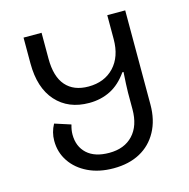

<svg xmlns="http://www.w3.org/2000/svg" viewBox="-106 -817 913 929"><g transform="rotate(-15 350.0 -352.0)"><path d="M351.1 9.8Q278.8 9.8 223.9 -16.6Q168.9 -43 137.9 -88.9Q106.9 -134.8 106.9 -192.9Q106.9 -235.8 127.9 -273.9L208 -248Q204.1 -234.9 202.1 -222.9Q200.2 -210.9 200.2 -199.2Q200.2 -139.2 239 -103.5Q277.8 -67.9 350.1 -67.9Q425.8 -67.9 469 -114Q512.2 -160.2 512.2 -242.2V-326.2Q512.2 -342.8 513.7 -370.4Q515.1 -397.9 517.1 -428.2H511.2Q474.1 -375 426 -350.6Q377.9 -326.2 318.8 -326.2Q214.8 -326.2 153.8 -394Q92.8 -461.9 92.8 -585V-713.9H183.1V-584Q183.1 -494.1 222.7 -449Q262.2 -403.8 335.9 -403.8Q416 -403.8 464.1 -454.8Q512.2 -505.9 512.2 -594.2V-713.9H602.1V-242.2Q602.1 -165 571 -107.9Q540 -50.8 484.1 -20.5Q428.2 9.8 351.1 9.8Z"/></g></svg>

Font: Kurinto Seri
Style: Regular
Weight: 400
Designer: Kurinto was developed by Clint Goss from a range of fonts that are compatible with the SIL Open Font License Version 1.1
Foundry: Clinton F. Goss
Version: Version 2.196; July 25, 2020